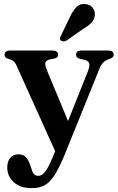

<svg xmlns="http://www.w3.org/2000/svg" viewBox="-20 -735 610 993"><path d="M347 -73 272 62 67.5 -391.5Q59 -411.5 49.8 -418.8Q40.5 -426 21 -431.5Q11.5 -434.5 7.5 -439.5Q3.5 -444.5 3.5 -452.5Q3.5 -462.5 10.8 -468Q18 -473.5 30 -473.5H254Q266.5 -473.5 273.5 -468Q280.5 -462.5 280.5 -452.5Q280.5 -444.5 276 -439.5Q271.5 -434.5 260 -432L241.5 -428.5Q218.5 -423.5 214.8 -411.5Q211 -399.5 223.5 -369.5ZM252 79.5 284 2 301.5 -33 433.5 -363.5Q445.5 -393 441.5 -407Q437.5 -421 414.5 -426L394 -430.5Q383 -433.5 378.2 -439Q373.5 -444.5 373.5 -452.5Q373.5 -462.5 380.5 -468Q387.5 -473.5 399.5 -473.5H541.5Q554 -473.5 561 -468Q568 -462.5 568 -452.5Q568 -445.5 563.8 -440.2Q559.5 -435 548.5 -431Q526.5 -424 514.5 -412.2Q502.5 -400.5 491.5 -372.5L313 68.5Q285 135.5 261 172.5Q237 209.5 209.5 223.8Q182 238 143 238Q85 238 51.2 207.2Q17.5 176.5 17.5 131.5Q17.5 99 33.2 81Q49 63 75 63Q100.5 63 114.2 78.2Q128 93.5 136.5 119.5L143 138.5Q147 156.5 156 165.5Q165 174.5 176.5 174.5Q189 174.5 199.5 167.2Q210 160 222.8 139.8Q235.5 119.5 252 79.5ZM342.5 -648.5Q357.5 -681 376 -699.2Q394.5 -717.5 423 -714Q448 -711 460.5 -693.2Q473 -675.5 470.5 -655.5Q467.5 -633.5 452.8 -617.5Q438 -601.5 411.5 -586.5L323 -524.5Q315.5 -521 307.8 -521Q300 -521 294.5 -525.5Q289 -531 290.2 -537.8Q291.5 -544.5 295.5 -551Z"/></svg>

Font: Fraunces SemiBold
Style: Regular
Weight: 600
Version: Version 1.000;[b76b70a41]